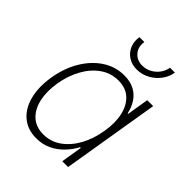

<svg xmlns="http://www.w3.org/2000/svg" viewBox="-212 -878 1015 1015"><g transform="rotate(45 296.0 -370.0)"><path d="M230 11.7Q164.6 11.7 121.6 -24.7Q78.6 -61 62.3 -125Q45.9 -189 59.1 -271.5Q72.8 -354 110.6 -417.5Q148.4 -481 203.6 -517.1Q258.8 -553.2 324.2 -553.2Q370.6 -553.2 402.3 -535.6Q434.1 -518.1 452.6 -488.5Q471.2 -459 478 -423.8H482.4L502.4 -545.9H546.9L456.5 0H413.1L432.6 -119.1H427.2Q408.7 -84 380.1 -54.2Q351.6 -24.4 314 -6.3Q276.4 11.7 230 11.7ZM241.7 -29.3Q296.9 -29.3 341.6 -61Q386.2 -92.8 416.3 -147.7Q446.3 -202.6 457.5 -272Q469.2 -341.3 457 -395.5Q444.8 -449.7 410.6 -481Q376.5 -512.2 321.3 -512.2Q265.6 -512.2 220.5 -480.5Q175.3 -448.7 145.3 -394.3Q115.2 -339.8 104 -272Q92.8 -203.6 104.7 -148.7Q116.7 -93.8 151.4 -61.5Q186 -29.3 241.7 -29.3ZM348.1 -621.1Q311.5 -621.1 284.4 -638.7Q257.3 -656.2 244.6 -686Q231.9 -715.8 237.8 -752.4H274.4Q267.6 -711.4 291 -683.8Q314.5 -656.2 354.5 -656.2Q381.3 -656.2 405.3 -668.9Q429.2 -681.6 445.6 -703.4Q461.9 -725.1 466.3 -752.4H502.9Q497.1 -715.8 474.4 -686Q451.7 -656.2 418.7 -638.7Q385.7 -621.1 348.1 -621.1Z"/></g></svg>

Font: Inter ExtraLight
Style: Italic
Weight: 250
Italic angle: -9.3988°
Designer: Rasmus Andersson
Foundry: rsms
Version: Version 4.001;git-66647c0bb